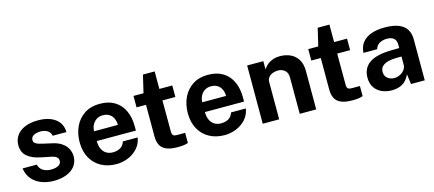

<svg xmlns="http://www.w3.org/2000/svg" viewBox="-51 -1154 3722 1646"><g transform="rotate(-15 1810.0 -331.5)"><path d="M270.7 10Q216.7 10 166.9 -7.7Q117.1 -25.4 82.4 -63.6Q47.7 -101.8 38.3 -162.8H164.7Q171.3 -135.2 188.7 -119.3Q206.1 -103.3 228 -96.6Q249.9 -89.9 270 -89.9Q311.8 -89.9 337.5 -103.2Q363.2 -116.6 363.2 -144Q363.2 -165.2 348.2 -177.7Q333.1 -190.2 298 -196.7L206.9 -215.6Q138.4 -229.9 96.8 -264.7Q55.2 -299.6 54.5 -363.4Q54.2 -410 78.9 -447Q103.7 -484 152.2 -505.5Q200.8 -527 271.4 -527Q367.1 -527 424.2 -484.9Q481.2 -442.8 482.3 -366.6H360.4Q355.1 -396.7 330.7 -412.9Q306.3 -429.2 269.7 -429.2Q232.1 -429.2 207.5 -415.6Q182.8 -401.9 182.8 -374.4Q182.8 -354.2 202.8 -342.4Q222.8 -330.5 264.9 -322L349 -303.1Q392.3 -292.3 419.5 -274.2Q446.8 -256 461.8 -234.5Q476.8 -213.1 482.6 -191.3Q488.5 -169.6 488.5 -152.2Q488.5 -100.4 460.9 -64.3Q433.3 -28.2 384.3 -9.1Q335.2 10 270.7 10Z M713.7 -224.9Q713.3 -185.3 726.3 -156.2Q739.3 -127.1 764.1 -111.2Q788.9 -95.4 823.8 -95.4Q861.3 -95.4 889.5 -111.5Q917.7 -127.6 928.8 -164.1H1060.3Q1051.7 -109 1016.5 -70Q981.3 -30.9 931.3 -10.5Q881.3 10 827.3 10Q750.7 10 692.4 -22.1Q634.1 -54.2 601.6 -113.2Q569.1 -172.2 569.1 -252.6Q569.1 -330.2 598.8 -392.3Q628.5 -454.4 684.6 -490.7Q740.7 -527 819.9 -527Q898.9 -527 952.5 -493.7Q1006.2 -460.4 1033.5 -401.2Q1060.8 -342.1 1060.8 -264.6V-224.9ZM713.3 -311.8H924.4Q924.4 -343.1 912.8 -368.9Q901.2 -394.8 877.9 -409.9Q854.7 -425.1 819.6 -425.1Q786 -425.1 762.2 -408.7Q738.5 -392.4 725.8 -366.4Q713.2 -340.3 713.3 -311.8Z M1462.3 -415.6H1347.6L1348.2 -140.1Q1348.2 -120.9 1353.1 -111.7Q1358 -102.5 1368.2 -99.6Q1378.4 -96.8 1394.4 -96.8H1463.8V-7.1Q1453.7 -2.7 1432.5 1.4Q1411.2 5.5 1373.3 5.5Q1305.1 5.5 1267.9 -12.1Q1230.7 -29.7 1216.3 -61Q1201.8 -92.4 1201.8 -133.9V-415.6H1117.8V-517H1206.7L1243.5 -673H1347.6V-517.7H1462.3Z M1673.7 -224.9Q1673.3 -185.3 1686.3 -156.2Q1699.3 -127.1 1724.1 -111.2Q1748.9 -95.4 1783.8 -95.4Q1821.3 -95.4 1849.5 -111.5Q1877.7 -127.6 1888.8 -164.1H2020.3Q2011.7 -109 1976.5 -70Q1941.3 -30.9 1891.3 -10.5Q1841.3 10 1787.3 10Q1710.7 10 1652.4 -22.1Q1594.1 -54.2 1561.6 -113.2Q1529.1 -172.2 1529.1 -252.6Q1529.1 -330.2 1558.8 -392.3Q1588.5 -454.4 1644.6 -490.7Q1700.7 -527 1779.9 -527Q1858.9 -527 1912.5 -493.7Q1966.2 -460.4 1993.5 -401.2Q2020.8 -342.1 2020.8 -264.6V-224.9ZM1673.3 -311.8H1884.4Q1884.4 -343.1 1872.8 -368.9Q1861.2 -394.8 1837.9 -409.9Q1814.7 -425.1 1779.6 -425.1Q1746 -425.1 1722.2 -408.7Q1698.5 -392.4 1685.8 -366.4Q1673.2 -340.3 1673.3 -311.8Z M2126.5 0V-517H2270.1V-443.8Q2281.9 -462.8 2301.3 -480.6Q2320.7 -498.5 2350.1 -510Q2379.4 -521.5 2420.2 -521.5Q2467.4 -521.5 2508.7 -503.1Q2549.9 -484.6 2575.5 -444.9Q2601 -405.1 2601 -341.2V0H2454.8V-323Q2454.8 -365.2 2429.8 -386.2Q2404.8 -407.2 2369 -407.2Q2345.2 -407.2 2322.8 -398.7Q2300.5 -390.2 2286.5 -373.2Q2272.4 -356.2 2272.4 -330.8V0Z M3013.3 -415.6H2898.6L2899.2 -140.1Q2899.2 -120.9 2904.1 -111.7Q2909 -102.5 2919.2 -99.6Q2929.4 -96.8 2945.4 -96.8H3014.8V-7.1Q3004.7 -2.7 2983.5 1.4Q2962.2 5.5 2924.3 5.5Q2856.1 5.5 2818.9 -12.1Q2781.7 -29.7 2767.3 -61Q2752.8 -92.4 2752.8 -133.9V-415.6H2668.8V-517H2757.7L2794.5 -673H2898.6V-517.7H3013.3Z M3270.2 10Q3220.9 10 3181.2 -8.5Q3141.6 -26.9 3118.6 -62.1Q3095.6 -97.3 3095.6 -147.8Q3095.6 -232.8 3159.1 -277.1Q3222.5 -321.5 3359.6 -322.9L3424.5 -324.2V-354.9Q3424.5 -390.7 3403.7 -410Q3382.9 -429.2 3339 -428.5Q3307.3 -428.2 3278.6 -413.6Q3249.9 -399.1 3239 -363.2H3117.6Q3120.6 -419 3150.3 -455.4Q3180 -491.7 3230.6 -509.4Q3281.2 -527 3345.8 -527Q3425.1 -527 3473.1 -507.2Q3521.1 -487.4 3542.8 -450.8Q3564.4 -414.1 3564.4 -363.5V0H3442.4L3430.3 -89.2Q3404 -32.9 3364.2 -11.5Q3324.4 10 3270.2 10ZM3319.3 -86.1Q3339.1 -86.1 3357.8 -93.2Q3376.6 -100.3 3391.4 -112.7Q3406.3 -125 3415.2 -140.4Q3424.1 -155.8 3424.5 -172.5V-248.8L3371.8 -248.1Q3335.3 -247.7 3303.9 -239.3Q3272.5 -231 3253.2 -212.5Q3233.9 -194.1 3233.9 -162.5Q3233.9 -126.6 3258.7 -106.4Q3283.5 -86.1 3319.3 -86.1Z"/></g></svg>

Font: Public Sans Thin
Style: Regular
Weight: 100
Designer: The Public Sans project authors (U.S. Web Design System). Libre Franklin designed by Pablo Impallari and Rodrigo Fuenzal
Version: Version 1.008